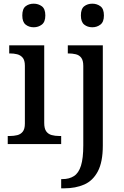

<svg xmlns="http://www.w3.org/2000/svg" viewBox="-20 -782 675 1042"><path d="M22 0V-44H35Q55 -44 73.5 -48.5Q92 -53 103.5 -67.5Q115 -82 115 -111V-425Q115 -455 103 -469Q91 -483 73 -487.5Q55 -492 35 -492H30V-536H220V-115Q220 -84 231 -69Q242 -54 260.5 -49Q279 -44 300 -44H312V0ZM163 -634Q137 -634 119 -648.5Q101 -663 101 -698Q101 -734 119 -748Q137 -762 163 -762Q188 -762 207 -748Q226 -734 226 -698Q226 -663 207 -648.5Q188 -634 163 -634ZM312 240V190H319Q356 190 381.5 173.5Q407 157 419.5 117Q432 77 432 7V-424Q432 -454 421 -468.5Q410 -483 391.5 -487.5Q373 -492 351 -492H348V-536H538V8Q538 97 511 148Q484 199 437 219.5Q390 240 329 240ZM481 -634Q455 -634 437 -648.5Q419 -663 419 -698Q419 -734 437 -748Q455 -762 481 -762Q506 -762 525 -748Q544 -734 544 -698Q544 -663 525 -648.5Q506 -634 481 -634Z"/></svg>

Font: ET Text
Style: Regular
Weight: 470
Designer: Monotype Design Team
Foundry: Monotype Imaging Inc.
Version: Version 2.009